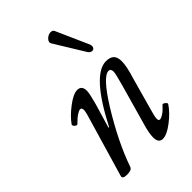

<svg xmlns="http://www.w3.org/2000/svg" viewBox="-210 -769 865 865"><g transform="rotate(-45 223.0 -336.0)"><path d="M367.2 -521Q372.1 -507.8 367.7 -499.5Q363.3 -491.2 353 -492.2Q342.8 -493.2 335.9 -503.9L248 -647Q241.2 -658.2 252.2 -670.4Q263.2 -682.6 277.3 -684.6Q291.5 -686.5 297.9 -676.8ZM71.8 13.2Q57.1 13.2 51 9.3Q44.9 5.4 46.9 -2.9L136.2 -307.1Q146.5 -345.2 129.9 -345.2Q122.6 -345.2 107.4 -335.2Q92.3 -325.2 74.2 -306.2Q70.8 -303.7 65.4 -305.9Q60.1 -308.1 56.2 -314.2Q52.2 -320.3 55.2 -324.2Q76.2 -354.5 116.7 -385.3Q157.2 -416 182.1 -416Q210.9 -416 210.9 -381.8Q210.9 -366.2 196.8 -314L162.1 -196.8L165 -194.8Q278.8 -416 365.2 -416Q391.6 -416 403.8 -403.8Q416 -391.6 416 -365.2Q416 -333.5 397.9 -275.9L354 -118.2Q349.1 -101.6 346.7 -90.8Q344.2 -80.1 343.8 -72.5Q343.3 -64.9 345.5 -61.5Q347.7 -58.1 352.1 -58.1Q360.4 -58.1 375.5 -68.1Q390.6 -78.1 407.2 -97.2Q411.1 -101.1 421.1 -93.3Q431.2 -85.4 426.8 -80.1Q405.8 -48.3 366 -17.6Q326.2 13.2 299.8 13.2Q272.9 13.2 272.9 -22.9Q272.9 -49.8 286.1 -94.2L339.8 -284.2Q356.9 -345.7 356.9 -357.9Q356.9 -377 342.8 -377Q307.1 -377 232.9 -258.8Q147.5 -120.6 106 -1Q101.1 13.2 71.8 13.2Z"/></g></svg>

Font: Junicode SmCond
Style: Italic
Weight: 400
Width: 4
Italic angle: -11°
Designer: Peter S. Baker
Version: Version 2.206